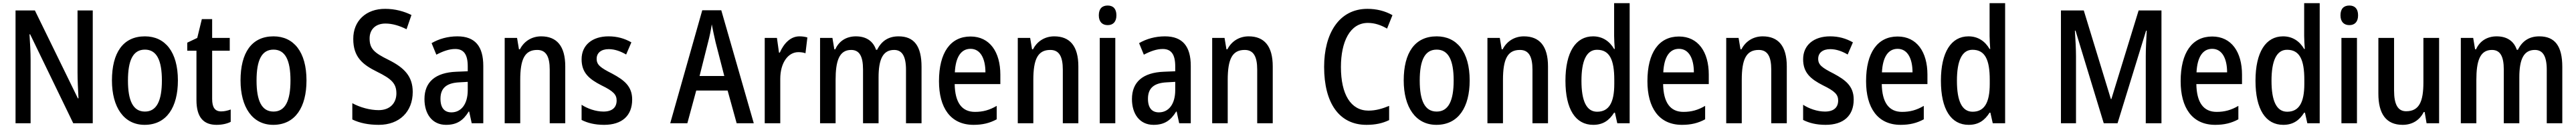

<svg xmlns="http://www.w3.org/2000/svg" viewBox="-20 -780 16246 810"><path d="M565 0V-714H469V-321C469 -274 472 -214 475 -158H471L200 -714H78V0H173V-399C173 -449 170 -506 166 -563H170L442 0Z M1102 -271C1102 -452 1021 -550 894 -550C756 -550 686 -446 686 -271C686 -102 761 10 892 10C1032 10 1102 -103 1102 -271ZM787 -270C787 -399 819 -466 894 -466C968 -466 1001 -399 1001 -271C1001 -142 968 -74 894 -74C819 -74 787 -143 787 -270Z M1375 -75C1335 -75 1318 -101 1318 -154V-459H1429V-540H1318V-659H1253L1224 -540L1161 -510V-459H1219V-147C1219 -36 1265 10 1346 10C1380 10 1412 3 1435 -9V-87C1416 -80 1395 -75 1375 -75Z M1913 -271C1913 -452 1832 -550 1705 -550C1567 -550 1497 -446 1497 -271C1497 -102 1572 10 1703 10C1843 10 1913 -103 1913 -271ZM1598 -270C1598 -399 1630 -466 1705 -466C1779 -466 1812 -399 1812 -271C1812 -142 1779 -74 1705 -74C1630 -74 1598 -143 1598 -270Z M2583 -198C2583 -296 2531 -351 2431 -401C2340 -446 2311 -471 2311 -537C2311 -592 2347 -631 2411 -631C2454 -631 2498 -618 2544 -595L2575 -685C2529 -708 2472 -724 2410 -724C2289 -725 2207 -648 2208 -533C2208 -419 2267 -371 2358 -326C2449 -281 2480 -252 2480 -189C2480 -129 2441 -83 2368 -83C2314 -83 2251 -100 2202 -127V-24C2249 -1 2305 10 2369 10C2499 10 2583 -73 2583 -198Z M2865 -550C2804 -550 2748 -534 2702 -507L2732 -434C2774 -456 2813 -470 2851 -470C2904 -470 2930 -437 2930 -360V-329L2858 -326C2727 -321 2657 -262 2657 -153C2657 -60 2705 10 2793 10C2861 10 2901 -17 2936 -74H2939L2955 0H3028V-363C3028 -486 2977 -550 2865 -550ZM2877 -259 2930 -262V-210C2930 -120 2888 -69 2827 -69C2784 -69 2758 -96 2758 -155C2758 -220 2793 -255 2877 -259Z M3393 -550C3336 -550 3286 -521 3259 -468H3253L3241 -540H3163V0H3261V-274C3261 -405 3289 -464 3368 -464C3424 -464 3447 -422 3447 -339V0H3545V-360C3545 -489 3491 -550 3393 -550Z M3967 -150C3967 -234 3917 -273 3841 -314C3766 -352 3743 -370 3743 -408C3743 -445 3771 -469 3819 -469C3858 -469 3895 -455 3929 -435L3962 -512C3918 -537 3872 -550 3818 -550C3716 -550 3648 -495 3648 -405C3648 -320 3695 -280 3773 -240C3849 -203 3869 -181 3869 -144C3869 -100 3841 -74 3786 -74C3737 -74 3684 -93 3648 -117V-21C3685 -2 3731 10 3790 10C3901 10 3967 -46 3967 -150Z M4626 0H4734L4529 -715H4409L4207 0H4315L4371 -207H4569ZM4493 -513 4548 -299H4392L4446 -514C4455 -548 4464 -591 4469 -626C4475 -594 4485 -548 4493 -513Z M5022 -550C4966 -550 4924 -506 4898 -447H4893L4880 -540H4803V0H4901V-281C4901 -382 4950 -450 5015 -450C5031 -450 5047 -448 5060 -443L5072 -543C5056 -548 5038 -550 5022 -550Z M5647 -550C5585 -550 5540 -522 5512 -465H5505C5488 -517 5446 -550 5378 -550C5320 -550 5272 -522 5248 -468H5242L5230 -540H5152V0H5250V-274C5250 -391 5271 -464 5348 -464C5399 -464 5423 -426 5423 -340V0H5521V-290C5521 -404 5548 -464 5619 -464C5669 -464 5694 -425 5694 -338V0H5792V-357C5792 -489 5745 -550 5647 -550Z M6101 -549C5975 -549 5902 -448 5902 -266C5902 -99 5974 10 6120 10C6177 10 6222 -1 6266 -25V-110C6220 -83 6179 -72 6129 -72C6046 -72 6003 -131 6001 -248H6289V-308C6289 -450 6223 -549 6101 -549ZM6101 -471C6165 -471 6195 -407 6195 -322H6002C6007 -422 6043 -471 6101 -471Z M6629 -550C6572 -550 6522 -521 6495 -468H6489L6477 -540H6399V0H6497V-274C6497 -405 6525 -464 6604 -464C6660 -464 6683 -422 6683 -339V0H6781V-360C6781 -489 6727 -550 6629 -550Z M6966 -745C6931 -745 6910 -725 6910 -683C6910 -642 6932 -621 6966 -621C7000 -621 7021 -642 7021 -683C7021 -724 7001 -745 6966 -745ZM7014 -540H6916V0H7014Z M7327 -550C7266 -550 7210 -534 7164 -507L7194 -434C7236 -456 7275 -470 7313 -470C7366 -470 7392 -437 7392 -360V-329L7320 -326C7189 -321 7119 -262 7119 -153C7119 -60 7167 10 7255 10C7323 10 7363 -17 7398 -74H7401L7417 0H7490V-363C7490 -486 7439 -550 7327 -550ZM7339 -259 7392 -262V-210C7392 -120 7350 -69 7289 -69C7246 -69 7220 -96 7220 -155C7220 -220 7255 -255 7339 -259Z M7855 -550C7798 -550 7748 -521 7721 -468H7715L7703 -540H7625V0H7723V-274C7723 -405 7751 -464 7830 -464C7886 -464 7909 -422 7909 -339V0H8007V-360C8007 -489 7953 -550 7855 -550Z M8607 -635C8652 -635 8692 -620 8728 -599L8762 -684C8715 -711 8661 -724 8604 -724C8424 -724 8331 -566 8331 -357C8331 -128 8426 10 8598 10C8655 10 8700 0 8741 -20V-110C8700 -93 8658 -80 8611 -80C8499 -80 8437 -183 8437 -356C8437 -514 8493 -635 8607 -635Z M9249 -271C9249 -452 9168 -550 9041 -550C8903 -550 8833 -446 8833 -271C8833 -102 8908 10 9039 10C9179 10 9249 -103 9249 -271ZM8934 -270C8934 -399 8966 -466 9041 -466C9115 -466 9148 -399 9148 -271C9148 -142 9115 -74 9041 -74C8966 -74 8934 -143 8934 -270Z M9591 -550C9534 -550 9484 -521 9457 -468H9451L9439 -540H9361V0H9459V-274C9459 -405 9487 -464 9566 -464C9622 -464 9645 -422 9645 -339V0H9743V-360C9743 -489 9689 -550 9591 -550Z M10028 10C10090 10 10129 -18 10160 -67H10165L10180 0H10258V-760H10160V-552C10160 -530 10162 -499 10164 -470H10160C10131 -520 10086 -550 10027 -550C9918 -550 9853 -450 9853 -269C9853 -88 9917 10 10028 10ZM10053 -73C9986 -73 9954 -140 9954 -269C9954 -394 9985 -465 10052 -465C10131 -465 10161 -403 10161 -275V-249C10161 -130 10127 -73 10053 -73Z M10569 -549C10443 -549 10370 -448 10370 -266C10370 -99 10442 10 10588 10C10645 10 10690 -1 10734 -25V-110C10688 -83 10647 -72 10597 -72C10514 -72 10471 -131 10469 -248H10757V-308C10757 -450 10691 -549 10569 -549ZM10569 -471C10633 -471 10663 -407 10663 -322H10470C10475 -422 10511 -471 10569 -471Z M11097 -550C11040 -550 10990 -521 10963 -468H10957L10945 -540H10867V0H10965V-274C10965 -405 10993 -464 11072 -464C11128 -464 11151 -422 11151 -339V0H11249V-360C11249 -489 11195 -550 11097 -550Z M11671 -150C11671 -234 11621 -273 11545 -314C11470 -352 11447 -370 11447 -408C11447 -445 11475 -469 11523 -469C11562 -469 11599 -455 11633 -435L11666 -512C11622 -537 11576 -550 11522 -550C11420 -550 11352 -495 11352 -405C11352 -320 11399 -280 11477 -240C11553 -203 11573 -181 11573 -144C11573 -100 11545 -74 11490 -74C11441 -74 11388 -93 11352 -117V-21C11389 -2 11435 10 11494 10C11605 10 11671 -46 11671 -150Z M11948 -549C11822 -549 11749 -448 11749 -266C11749 -99 11821 10 11967 10C12024 10 12069 -1 12113 -25V-110C12067 -83 12026 -72 11976 -72C11893 -72 11850 -131 11848 -248H12136V-308C12136 -450 12070 -549 11948 -549ZM11948 -471C12012 -471 12042 -407 12042 -322H11849C11854 -422 11890 -471 11948 -471Z M12396 10C12458 10 12497 -18 12528 -67H12533L12548 0H12626V-760H12528V-552C12528 -530 12530 -499 12532 -470H12528C12499 -520 12454 -550 12395 -550C12286 -550 12221 -450 12221 -269C12221 -88 12285 10 12396 10ZM12421 -73C12354 -73 12322 -140 12322 -269C12322 -394 12353 -465 12420 -465C12499 -465 12529 -403 12529 -275V-249C12529 -130 12495 -73 12421 -73Z M13248 0H13335L13515 -586H13519C13516 -528 13513 -468 13513 -424V0H13612V-714H13468L13296 -153H13293L13122 -714H12978V0H13073V-423C13073 -466 13070 -527 13066 -586H13070Z M13932 -549C13806 -549 13733 -448 13733 -266C13733 -99 13805 10 13951 10C14008 10 14053 -1 14097 -25V-110C14051 -83 14010 -72 13960 -72C13877 -72 13834 -131 13832 -248H14120V-308C14120 -450 14054 -549 13932 -549ZM13932 -471C13996 -471 14026 -407 14026 -322H13833C13838 -422 13874 -471 13932 -471Z M14380 10C14442 10 14481 -18 14512 -67H14517L14532 0H14610V-760H14512V-552C14512 -530 14514 -499 14516 -470H14512C14483 -520 14438 -550 14379 -550C14270 -550 14205 -450 14205 -269C14205 -88 14269 10 14380 10ZM14405 -73C14338 -73 14306 -140 14306 -269C14306 -394 14337 -465 14404 -465C14483 -465 14513 -403 14513 -275V-249C14513 -130 14479 -73 14405 -73Z M14797 -745C14762 -745 14741 -725 14741 -683C14741 -642 14763 -621 14797 -621C14831 -621 14852 -642 14852 -683C14852 -724 14832 -745 14797 -745ZM14845 -540H14747V0H14845Z M15363 -540H15264V-259C15264 -138 15238 -76 15155 -76C15103 -76 15079 -119 15079 -207V-540H14980V-187C14980 -61 15028 10 15133 10C15191 10 15239 -17 15266 -71H15272L15284 0H15363Z M15995 -550C15933 -550 15888 -522 15860 -465H15853C15836 -517 15794 -550 15726 -550C15668 -550 15620 -522 15596 -468H15590L15578 -540H15500V0H15598V-274C15598 -391 15619 -464 15696 -464C15747 -464 15771 -426 15771 -340V0H15869V-290C15869 -404 15896 -464 15967 -464C16017 -464 16042 -425 16042 -338V0H16140V-357C16140 -489 16093 -550 15995 -550Z"/></svg>

Font: Noto Sans Armenian Condensed Medium
Style: Regular
Weight: 500
Width: 3
Designer: Monotype Design Team
Foundry: Monotype Imaging Inc.
Version: Version 2.008